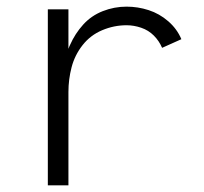

<svg xmlns="http://www.w3.org/2000/svg" viewBox="-20 -558 615 578"><path d="M124 0V-530H186V-411Q188 -417 191 -423Q206 -457 230.5 -484Q255 -511 289.5 -524.5Q324 -538 361 -538Q395 -538 427.5 -527.5Q460 -517 486.5 -494Q513 -471 526 -440L468 -414Q459 -435 443 -451Q427 -467 405 -474.5Q383 -482 361 -482Q323 -482 287.5 -467Q252 -452 228.5 -422Q205 -392 195.5 -355.5Q186 -319 186 -281V0Z"/></svg>

Font: Jozsika Light
Style: Regular
Weight: 300
Monospace: yes
Designer: Belleve Invis
Foundry: Belleve Invis
Version: 2.1.0